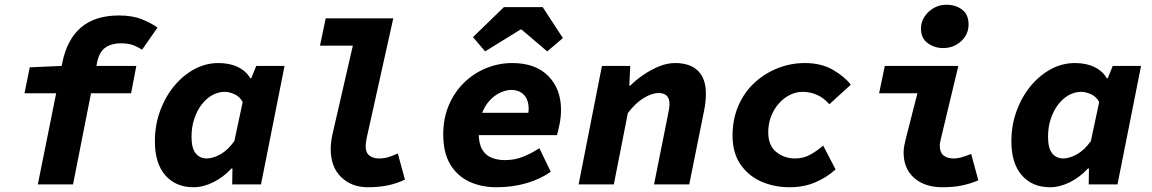

<svg xmlns="http://www.w3.org/2000/svg" viewBox="-20 -775 4840 807"><path d="M139 0 242 -512Q262 -610 321 -660Q380 -710 480 -710Q537 -710 577.5 -693.5Q618 -677 642 -659L577 -566Q556 -580 536 -586.5Q516 -593 487 -593Q449 -593 423 -575Q397 -557 388 -512L287 0ZM83 -383 105 -492 240 -498H553L531 -383Z M793 12Q719 12 675 -38Q631 -88 631 -181Q631 -249 653 -309Q675 -369 712.5 -414Q750 -459 797.5 -484.5Q845 -510 898 -510Q946 -510 980.5 -493Q1015 -476 1032 -446H1036L1057 -498H1176L1077 0H956L957 -67H953Q919 -30 876.5 -9Q834 12 793 12ZM849 -109Q875 -109 906.5 -126.5Q938 -144 965 -182L1000 -346Q988 -369 965.5 -379Q943 -389 925 -389Q897 -389 872 -375Q847 -361 827.5 -335.5Q808 -310 796.5 -275.5Q785 -241 785 -200Q785 -152 802.5 -130.5Q820 -109 849 -109Z M1526 12Q1458 12 1414 -30.5Q1370 -73 1370 -149Q1370 -164 1372 -179.5Q1374 -195 1378 -213L1463 -583H1325L1349 -698H1633L1521 -194Q1520 -187 1518.5 -178.5Q1517 -170 1517 -158Q1517 -133 1533 -121Q1549 -109 1572 -109Q1594 -109 1611 -114Q1628 -119 1652 -130L1682 -20Q1643 -2 1606 5Q1569 12 1526 12Z M2067 12Q2003 12 1952.5 -11.5Q1902 -35 1872.5 -84Q1843 -133 1843 -210Q1843 -278 1866.5 -333Q1890 -388 1930.5 -427.5Q1971 -467 2023.5 -488.5Q2076 -510 2133 -510Q2231 -510 2284.5 -455.5Q2338 -401 2338 -314Q2338 -282 2331.5 -251Q2325 -220 2321 -207H1954L1970 -301H2237L2196 -279Q2198 -288 2200 -297.5Q2202 -307 2202 -317Q2202 -356 2182 -376.5Q2162 -397 2129 -397Q2108 -397 2083.5 -386Q2059 -375 2038.5 -353Q2018 -331 2005 -297Q1992 -263 1992 -216Q1992 -172 2006.5 -147Q2021 -122 2046.5 -112Q2072 -102 2101 -102Q2143 -102 2178 -116Q2213 -130 2247 -152L2295 -53Q2251 -22 2192.5 -5Q2134 12 2067 12ZM2019 -559 1968 -619 2098 -745H2261L2346 -615L2280 -559L2172 -651H2168Z M2412 0 2510 -498H2629L2625 -415H2629Q2653 -439 2684.5 -460.5Q2716 -482 2750 -496Q2784 -510 2818 -510Q2880 -510 2913.5 -477.5Q2947 -445 2947 -381Q2947 -365 2945 -346Q2943 -327 2939 -308L2877 0H2729L2787 -290Q2790 -305 2792 -316.5Q2794 -328 2794 -338Q2794 -361 2782.5 -372.5Q2771 -384 2748 -384Q2720 -384 2685.5 -363Q2651 -342 2619 -300L2560 0Z M3299 12Q3234 12 3179.5 -12Q3125 -36 3092 -84.5Q3059 -133 3059 -205Q3059 -274 3083.5 -330.5Q3108 -387 3150.5 -426.5Q3193 -466 3248 -488Q3303 -510 3363 -510Q3431 -510 3480 -482Q3529 -454 3556 -419L3466 -337Q3442 -364 3413.5 -376.5Q3385 -389 3353 -389Q3327 -389 3301 -376.5Q3275 -364 3254 -340.5Q3233 -317 3221 -286Q3209 -255 3209 -219Q3209 -163 3243 -136Q3277 -109 3321 -109Q3357 -109 3385 -124.5Q3413 -140 3440 -163L3492 -63Q3455 -29 3406.5 -8.5Q3358 12 3299 12Z M3941 12Q3867 12 3822.5 -27Q3778 -66 3778 -134Q3778 -149 3781 -164Q3784 -179 3788 -195L3836 -383H3675L3699 -498H4008L3934 -189Q3933 -182 3931.5 -176Q3930 -170 3930 -164Q3930 -134 3946 -121.5Q3962 -109 3987 -109Q4005 -109 4022 -114Q4039 -119 4062 -128L4092 -17Q4059 -3 4023.5 4.5Q3988 12 3941 12ZM3944 -573Q3908 -573 3879.5 -593.5Q3851 -614 3851 -655Q3851 -682 3865.5 -704.5Q3880 -727 3904 -741Q3928 -755 3957 -755Q3998 -755 4024.5 -734Q4051 -713 4051 -673Q4051 -630 4019.5 -601.5Q3988 -573 3944 -573Z M4393 12Q4319 12 4275 -38Q4231 -88 4231 -181Q4231 -249 4253 -309Q4275 -369 4312.5 -414Q4350 -459 4397.5 -484.5Q4445 -510 4498 -510Q4546 -510 4580.5 -493Q4615 -476 4632 -446H4636L4657 -498H4776L4677 0H4556L4557 -67H4553Q4519 -30 4476.5 -9Q4434 12 4393 12ZM4449 -109Q4475 -109 4506.5 -126.5Q4538 -144 4565 -182L4600 -346Q4588 -369 4565.5 -379Q4543 -389 4525 -389Q4497 -389 4472 -375Q4447 -361 4427.5 -335.5Q4408 -310 4396.5 -275.5Q4385 -241 4385 -200Q4385 -152 4402.5 -130.5Q4420 -109 4449 -109Z"/></svg>

Font: Source Code Pro ExtraBold
Style: Italic
Weight: 800
Italic angle: -11°
Monospace: yes
Designer: Paul D. Hunt, Teo Tuominen
Foundry: Adobe Systems Incorporated
Version: Version 1.016;hotconv 1.0.116;makeotfexe 2.5.65601